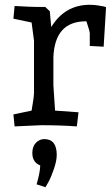

<svg xmlns="http://www.w3.org/2000/svg" viewBox="-20 -523 463 802"><path d="M188 -476 194 -410Q251 -503 355 -503Q371 -503 388 -500.5Q405 -498 414 -496L423 -493L413 -328L355 -331V-384Q355 -392 341 -434H337Q209 -433 203 -284V-167L210 -61L308 -54L301 5Q232 0 152 0L41 5L36 -45L112 -61Q122 -117 122 -137V-353L112 -429L36 -445L41 -498Q113 -494 133 -494H169ZM115 116Q115 89 130 73.5Q145 58 165 58Q217 58 217 124Q217 148 205.5 182Q194 216 182 238L170 259L133 247Q148 194 148 168Q115 155 115 116Z"/></svg>

Font: Andada
Style: Regular
Weight: 400
Designer: Carolina Giovagnoli
Foundry: Carolina Giovagnoli
Version: Version 1.003